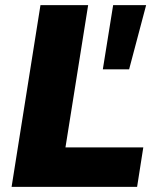

<svg xmlns="http://www.w3.org/2000/svg" viewBox="-20 -725 618 745"><path d="M25 0 137 -705H322L234 -153H536L512 0ZM379 -456 419 -705H547L481 -456Z"/></svg>

Font: Mulish Black
Style: Italic
Weight: 900
Italic angle: -9°
Designer: Vernon Adams
Foundry: Vernon Adams
Version: Version 3.603; ttfautohint (v1.8.3)